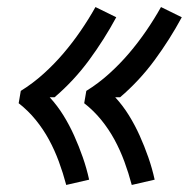

<svg xmlns="http://www.w3.org/2000/svg" viewBox="-20 -616 540 545"><path d="M354 -91Q345 -125 333 -157.5Q321 -190 305 -219.5Q289 -249 267.5 -275.5Q246 -302 219 -323L225 -358Q259 -379 289.5 -406.5Q320 -434 346 -464.5Q372 -495 395 -528.5Q418 -562 437 -596L496 -567Q462 -504 419 -445.5Q376 -387 321 -340H307Q329 -316 346 -288.5Q363 -261 376.5 -231Q390 -201 401 -169.5Q412 -138 419 -106ZM168 -91Q159 -125 147 -157.5Q135 -190 119 -219.5Q103 -249 81.5 -275.5Q60 -302 33 -323L39 -358Q73 -379 103.5 -406.5Q134 -434 160 -464.5Q186 -495 209 -528.5Q232 -562 251 -596L310 -567Q276 -504 233 -445.5Q190 -387 135 -340H121Q143 -316 160 -288.5Q177 -261 190.5 -231Q204 -201 215 -169.5Q226 -138 233 -106Z"/></svg>

Font: Iosevka Term Oblique
Style: Regular
Weight: 400
Italic angle: -9°
Monospace: yes
Designer: Belleve Invis
Foundry: Belleve Invis
Version: Version 31.4.0